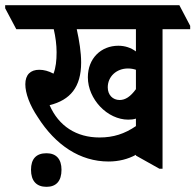

<svg xmlns="http://www.w3.org/2000/svg" viewBox="-75 -645 756 743"><path d="M345 -20C384 -20 420 -29 451 -46V-43L542 8H554V-532H661V-545L619 -625H-55V-613L-12 -532H133C140 -502 144 -471 144 -443C144 -411 141 -383 132 -360C113 -370 95 -375 77 -375C43 -375 23 -356 23 -319C23 -284 40 -238 71 -192C140 -83 235 -20 345 -20ZM421 -182C433 -182 442 -183 451 -186V-157C407 -127 364 -113 310 -113C221 -113 152 -157 117 -238C197 -258 239 -308 239 -403C239 -442 232 -487 222 -532H451V-446C432 -460 409 -468 383 -468C316 -468 265 -419 265 -346C265 -303 284 -263 312 -233C342 -201 382 -182 421 -182ZM342 -307C342 -349 376 -380 420 -380C432 -380 442 -378 451 -375V-300C430 -271 410 -258 388 -258C361 -258 342 -278 342 -307ZM105 78C143 78 163 55 163 12C163 -29 143 -52 105 -52C65 -52 45 -30 45 12C45 55 66 78 105 78Z"/></svg>

Font: Noto Serif Devanagari ExtraCondensed
Style: Bold
Weight: 700
Width: 2
Designer: Universal Thirst, Indian Type Foundry and the Monotype Design Team
Foundry: Monotype Imaging Inc.
Version: Version 2.004